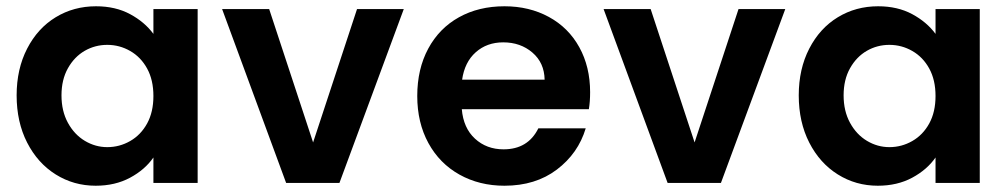

<svg xmlns="http://www.w3.org/2000/svg" viewBox="-20 -583 3211 612"><path d="M33 -279Q33 -363 66.5 -428Q100 -493 157.5 -528Q215 -563 286 -563Q348 -563 394.5 -538Q441 -513 469 -475V-554H610V0H469V-81Q442 -42 394.5 -16.5Q347 9 285 9Q215 9 157.5 -27Q100 -63 66.5 -128.5Q33 -194 33 -279ZM469 -277Q469 -328 449 -364.5Q429 -401 395 -420.5Q361 -440 322 -440Q283 -440 250 -421Q217 -402 196.5 -365.5Q176 -329 176 -279Q176 -229 196.5 -191.5Q217 -154 250.5 -134Q284 -114 322 -114Q361 -114 395 -133.5Q429 -153 449 -189.5Q469 -226 469 -277Z M978 -129 1118 -554H1267L1062 0H892L688 -554H838Z M1861 -289Q1861 -259 1857 -235H1452Q1457 -175 1494 -141Q1531 -107 1585 -107Q1663 -107 1696 -174H1847Q1823 -94 1755 -42.5Q1687 9 1588 9Q1508 9 1444.5 -26.5Q1381 -62 1345.5 -127Q1310 -192 1310 -277Q1310 -363 1345 -428Q1380 -493 1443 -528Q1506 -563 1588 -563Q1667 -563 1729.5 -529Q1792 -495 1826.5 -432.5Q1861 -370 1861 -289ZM1716 -329Q1715 -383 1677 -415.5Q1639 -448 1584 -448Q1532 -448 1496.5 -416.5Q1461 -385 1453 -329Z M2194 -129 2334 -554H2483L2278 0H2108L1904 -554H2054Z M2526 -279Q2526 -363 2559.5 -428Q2593 -493 2650.5 -528Q2708 -563 2779 -563Q2841 -563 2887.5 -538Q2934 -513 2962 -475V-554H3103V0H2962V-81Q2935 -42 2887.5 -16.5Q2840 9 2778 9Q2708 9 2650.5 -27Q2593 -63 2559.5 -128.5Q2526 -194 2526 -279ZM2962 -277Q2962 -328 2942 -364.5Q2922 -401 2888 -420.5Q2854 -440 2815 -440Q2776 -440 2743 -421Q2710 -402 2689.5 -365.5Q2669 -329 2669 -279Q2669 -229 2689.5 -191.5Q2710 -154 2743.5 -134Q2777 -114 2815 -114Q2854 -114 2888 -133.5Q2922 -153 2942 -189.5Q2962 -226 2962 -277Z"/></svg>

Font: MSTAGE SemiBold
Style: Regular
Weight: 600
Designer: Ninad Kale (Devanagari), Jonny Pinhorn (Latin)
Foundry: Indian Type Foundry
Version: 4.004